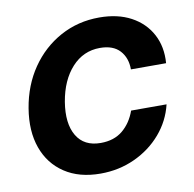

<svg xmlns="http://www.w3.org/2000/svg" viewBox="-66 -594 679 672"><g transform="rotate(-10 273.5 -257.5)"><path d="M239.3 11.7Q163.6 11.7 112.1 -22.5Q60.5 -56.6 38.8 -117.2Q17.1 -177.7 30.3 -257.3Q43.5 -336.9 85.2 -397.7Q127 -458.5 189.9 -492.9Q252.9 -527.3 328.6 -527.3Q394 -527.3 441.2 -502Q488.3 -476.6 512.2 -431.9Q536.1 -387.2 531.7 -329.1H406.7Q406.7 -370.1 383.1 -396Q359.4 -421.9 312.5 -421.9Q253.4 -421.9 212.6 -377.2Q171.9 -332.5 159.2 -257.3Q147 -182.1 173.1 -137.9Q199.2 -93.8 258.3 -93.8Q305.7 -93.8 336.4 -119.1Q367.2 -144.5 382.3 -187H508.3Q494.6 -129.9 456.1 -85Q417.5 -40 361.3 -14.2Q305.2 11.7 239.3 11.7Z"/></g></svg>

Font: Inter Display Semi Bold
Style: Italic
Weight: 600
Italic angle: -9.39999°
Designer: Rasmus Andersson
Foundry: rsms
Version: Version 4.000;git-4fc901f